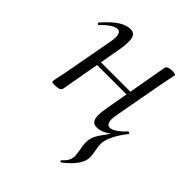

<svg xmlns="http://www.w3.org/2000/svg" viewBox="-178 -499 829 829"><g transform="rotate(45 236.0 -85.0)"><path d="M332 225Q329 225 327 222Q325 219 327 217Q352 195 355 174Q356 170 356 161Q356 150 352 128Q347 108 347 90Q347 64 356.5 45.5Q366 27 393 -9Q410 -29 429 -57L418 -32Q372 9 336 9Q318 9 310 -1Q302 -11 302 -34Q302 -54 308 -87L360 -380Q361 -386 369 -390.5Q377 -395 391 -395Q414 -395 414 -388Q413 -382 408 -358Q403 -334 399 -313L358 -89Q355 -74 355 -63Q355 -30 376 -30Q387 -30 405 -41.5Q423 -53 443 -75L445 -76Q448 -76 451 -73Q454 -70 452 -68Q407 -11 398 34Q397 38 397 47Q397 64 402 86Q406 110 406 121Q406 168 334 224Q334 225 332 225ZM59 2 63 -21Q69 -45 74 -74L115 -297Q118 -312 118 -324Q118 -356 98 -356Q86 -356 67.5 -344Q49 -332 29 -310Q28 -309 26 -309Q23 -309 20.5 -312.5Q18 -316 21 -318Q55 -357 83.5 -376Q112 -395 138 -395Q155 -395 163 -384.5Q171 -374 171 -351Q171 -325 166 -299L114 -7Q113 0 104.5 4Q96 8 82 8Q68 8 63.5 6.5Q59 5 59 2ZM123 -203H355L352 -183H119Z"/></g></svg>

Font: Cormorant Infant
Style: Italic
Weight: 400
Italic angle: -10°
Designer: Christian Thalmann (Catharsis Fonts)
Foundry: Catharsis Fonts
Version: Version 4.000